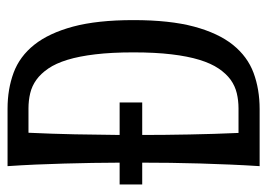

<svg xmlns="http://www.w3.org/2000/svg" viewBox="-120 -591 711 511"><g transform="rotate(-90 235.5 -335.5)"><path d="M48.8 0Q51.3 -38.6 53 -78.6Q54.7 -118.7 55.9 -158.7Q57.1 -198.7 57.6 -237.5Q58.1 -276.4 58.1 -312.5H0V-372.6H58.1Q58.1 -407.2 57.4 -444.6Q56.6 -481.9 55.7 -520Q54.7 -558.1 53 -596.2Q51.3 -634.3 48.8 -670.9H201.7Q253.9 -670.9 297.4 -654.8Q340.8 -638.7 371.8 -599.9Q402.8 -561 420.2 -496.6Q437.5 -432.1 437.5 -335.9Q437.5 -239.3 420.2 -174.6Q402.8 -109.9 371.6 -71Q340.3 -32.2 296.9 -16.1Q253.4 0 200.7 0ZM131.8 -312.5Q131.8 -253.4 133.1 -187.5Q134.3 -121.6 137.2 -56.2H202.6Q223.6 -56.2 242.9 -60.8Q262.2 -65.4 278.6 -77.1Q294.9 -88.9 308.6 -109.1Q322.3 -129.4 331.8 -160.4Q341.3 -191.4 346.4 -234.6Q351.6 -277.8 351.6 -335.9Q351.6 -394 346.4 -437.3Q341.3 -480.5 331.8 -511.5Q322.3 -542.5 308.6 -562.5Q294.9 -582.5 278.6 -594.2Q262.2 -606 242.9 -610.6Q223.6 -615.2 202.6 -615.2H137.7Q134.8 -553.2 133.5 -491.2Q132.3 -429.2 131.8 -372.6H218.3V-312.5Z"/></g></svg>

Font: Crushed
Style: Regular
Weight: 400
Width: 3
Designer: Astigmatic (AOETI)
Foundry: Astigmatic (AOETI)
Version: Version 001.000